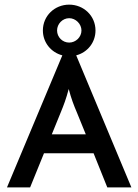

<svg xmlns="http://www.w3.org/2000/svg" viewBox="-20 -816 602 836"><path d="M10.4 0H111.1L171.5 -148.6H387.5L447.2 0H552.1L311.8 -575C360.4 -587.5 395.8 -630.6 395.8 -683.3C395.8 -747.2 344.4 -795.8 281.2 -795.8C218.1 -795.8 166.7 -747.2 166.7 -683.3C166.7 -630.6 202.8 -587.5 251.4 -575ZM281.2 -630.6C252.1 -630.6 228.5 -654.2 228.5 -683.3C228.5 -711.8 252.1 -736.8 281.2 -736.8C309.7 -736.8 334.7 -711.8 334.7 -683.3C334.7 -654.2 309.7 -630.6 281.2 -630.6ZM205.6 -231.2 243.8 -325C257.6 -358.3 268.1 -386.1 279.2 -428.5C290.3 -386.1 301.4 -357.6 315.3 -325L353.5 -231.2Z"/></svg>

Font: Afacad Medium
Style: Regular
Weight: 500
Designer: Kristian Moeller
Foundry: Dicotype
Version: Version 1.000